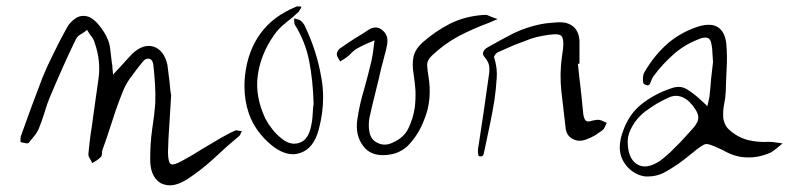

<svg xmlns="http://www.w3.org/2000/svg" viewBox="-20 -546 2436 591"><path d="M497.1 -79.1Q497.1 -45.9 505.9 -41Q514.6 -36.1 542 -51.8Q573.2 -68.4 601.6 -86.9Q630.9 -104.5 661.1 -122.1Q671.9 -127.9 682.6 -133.8Q693.4 -139.6 705.1 -144.5Q709 -145.5 714.8 -143.6Q719.7 -142.6 724.6 -142.6Q722.7 -139.6 720.7 -134.8Q719.7 -130.9 716.8 -127.9Q676.8 -94.7 638.7 -58.6Q600.6 -23.4 557.6 4.9Q527.3 24.4 502.9 24.4Q487.3 24.4 474.6 17.6Q440.4 -2.9 442.4 -61.5Q442.4 -104.5 448.2 -146.5Q455.1 -189.5 458 -230.5Q459 -259.8 457 -289.1Q455.1 -318.4 452.1 -345.7Q450.2 -362.3 439.5 -365.2Q427.7 -367.2 418.9 -355.5Q402.3 -335 386.7 -313.5Q370.1 -293 359.4 -267.6Q340.8 -221.7 326.2 -175.8Q311.5 -128.9 294.9 -83Q293.9 -79.1 293.9 -73.2Q293.9 -66.4 291 -63.5Q285.2 -57.6 278.3 -52.7Q271.5 -48.8 263.7 -43.9Q260.7 -51.8 256.8 -57.6Q252 -64.5 252 -71.3Q254.9 -102.5 258.8 -131.8Q263.7 -162.1 267.6 -193.4Q275.4 -249 283.2 -303.7Q291 -358.4 271.5 -414.1Q268.6 -424.8 261.7 -433.6Q253.9 -443.4 248 -454.1Q239.3 -446.3 228.5 -440.4Q217.8 -434.6 212.9 -423.8Q192.4 -381.8 172.9 -337.9Q153.3 -293.9 134.8 -250Q124 -224.6 117.2 -200.2Q109.4 -174.8 99.6 -150.4Q94.7 -138.7 85.9 -127.9Q77.1 -117.2 68.4 -106.4Q65.4 -103.5 57.6 -105.5Q49.8 -107.4 43.9 -108.4Q43 -108.4 43 -115.2Q43 -122.1 43.9 -126Q60.5 -171.9 77.1 -217.8Q93.8 -262.7 111.3 -308.6Q127 -346.7 146.5 -384.8Q165 -422.9 185.5 -460Q195.3 -478.5 214.8 -491.2Q225.6 -497.1 236.3 -497.1Q246.1 -497.1 255.9 -493.2Q272.5 -484.4 286.1 -466.8Q299.8 -450.2 308.6 -431.6Q317.4 -414.1 319.3 -394.5Q321.3 -374 324.2 -353.5Q326.2 -344.7 326.2 -335.9Q327.1 -327.1 328.1 -316.4Q334 -322.3 339.8 -329.1Q345.7 -335.9 351.6 -341.8Q361.3 -352.5 370.1 -362.3Q378.9 -372.1 387.7 -380.9Q420.9 -412.1 453.1 -402.3Q484.4 -391.6 495.1 -347.7Q499 -320.3 502 -293Q503.9 -266.6 506.8 -252Q503.9 -199.2 501 -158.2Q498 -117.2 497.1 -79.1Z M887.7 -469.7Q885.7 -473.6 885.7 -479.5Q885.7 -485.4 885.7 -489.3Q891.6 -487.3 896.5 -486.3Q901.4 -485.4 905.3 -482.4Q909.2 -479.5 913.1 -474.6Q917 -469.7 918.9 -464.8Q955.1 -388.7 968.8 -308.6Q974.6 -278.3 974.6 -246.1Q974.6 -197.3 960.9 -146.5Q945.3 -88.9 904.3 -75.2Q892.6 -71.3 881.8 -71.3Q850.6 -71.3 816.4 -98.6Q765.6 -140.6 746.1 -196.3Q732.4 -236.3 732.4 -281.2Q732.4 -297.9 734.4 -315.4Q743.2 -390.6 782.2 -443.4Q820.3 -496.1 891.6 -525.4Q893.6 -526.4 896.5 -526.4Q898.4 -526.4 899.4 -526.4Q904.3 -525.4 908.2 -525.4Q906.2 -521.5 904.3 -517.6Q902.3 -513.7 899.4 -509.8Q880.9 -492.2 859.4 -475.6Q837.9 -459 823.2 -437.5Q782.2 -378.9 773.4 -313.5Q764.6 -249 796.9 -180.7Q805.7 -164.1 817.4 -149.4Q829.1 -133.8 842.8 -123Q871.1 -97.7 898.4 -105.5Q925.8 -112.3 935.5 -149.4Q941.4 -171.9 942.4 -193.4Q943.4 -215.8 945.3 -226.6Q943.4 -298.8 931.6 -358.4Q919.9 -418 887.7 -469.7Z M1478.5 -500Q1487.3 -496.1 1495.1 -493.2Q1503.9 -490.2 1511.7 -487.3Q1504.9 -484.4 1498 -481.4Q1490.2 -478.5 1484.4 -475.6Q1436.5 -458 1391.6 -434.6Q1346.7 -410.2 1309.6 -375Q1293.9 -360.4 1294.9 -343.8Q1295.9 -328.1 1298.8 -311.5Q1304.7 -277.3 1301.8 -243.2Q1298.8 -209 1286.1 -178.7Q1278.3 -157.2 1266.6 -137.7Q1254.9 -118.2 1240.2 -102.5Q1229.5 -89.8 1212.9 -81.1Q1196.3 -72.3 1179.7 -70.3Q1168.9 -68.4 1159.2 -68.4Q1119.1 -68.4 1098.6 -95.7Q1072.3 -129.9 1080.1 -179.7Q1086.9 -225.6 1100.6 -270.5Q1113.3 -315.4 1124 -361.3Q1127 -376 1128.9 -390.6Q1130.9 -406.2 1132.8 -421.9Q1118.2 -416 1103.5 -409.2Q1088.9 -402.3 1075.2 -394.5Q1067.4 -388.7 1060.5 -381.8Q1053.7 -374 1044.9 -368.2Q1041 -365.2 1036.1 -362.3Q1031.2 -360.4 1027.3 -356.4Q1024.4 -362.3 1020.5 -368.2Q1016.6 -374 1016.6 -378.9Q1016.6 -383.8 1020.5 -390.6Q1024.4 -396.5 1030.3 -399.4Q1050.8 -414.1 1072.3 -427.7Q1093.8 -440.4 1114.3 -454.1Q1138.7 -469.7 1158.2 -452.1Q1177.7 -435.5 1170.9 -405.3Q1168 -388.7 1163.1 -373Q1159.2 -356.4 1154.3 -339.8Q1145.5 -300.8 1135.7 -261.7Q1126 -223.6 1117.2 -183.6Q1115.2 -173.8 1115.2 -161.1Q1115.2 -149.4 1117.2 -139.6Q1122.1 -114.3 1143.6 -105.5Q1164.1 -95.7 1187.5 -106.4Q1223.6 -122.1 1237.3 -151.4Q1252 -181.6 1256.8 -215.8Q1259.8 -241.2 1258.8 -268.6Q1256.8 -294.9 1252.9 -319.3Q1248 -348.6 1252.9 -372.1Q1258.8 -395.5 1280.3 -415Q1320.3 -450.2 1366.2 -473.6Q1412.1 -496.1 1467.8 -500Q1470.7 -500 1473.6 -500Q1474.6 -500 1475.6 -500Q1477.5 -500 1478.5 -500Z M1775.4 -195.3Q1777.3 -181.6 1782.2 -175.8Q1788.1 -168.9 1803.7 -174.8Q1808.6 -175.8 1814.5 -176.8Q1820.3 -177.7 1825.2 -176.8Q1831.1 -175.8 1836.9 -172.9Q1841.8 -169.9 1847.7 -168Q1844.7 -162.1 1841.8 -155.3Q1839.8 -149.4 1835 -145.5Q1824.2 -137.7 1812.5 -129.9Q1800.8 -123 1788.1 -118.2Q1762.7 -107.4 1743.2 -118.2Q1722.7 -127.9 1720.7 -155.3Q1714.8 -210 1708 -264.6Q1702.1 -318.4 1710 -374Q1711.9 -383.8 1712.9 -393.6Q1713.9 -403.3 1713.9 -412.1Q1713.9 -428.7 1708 -435.5Q1701.2 -441.4 1685.5 -440.4Q1668 -439.5 1649.4 -435.5Q1631.8 -432.6 1614.3 -426.8Q1587.9 -417 1562.5 -407.2Q1538.1 -396.5 1511.7 -384.8Q1507.8 -382.8 1503.9 -377Q1500 -372.1 1501 -369.1Q1511.7 -335.9 1508.8 -303.7Q1506.8 -271.5 1502 -238.3Q1496.1 -201.2 1488.3 -164.1Q1480.5 -127 1472.7 -89.8Q1470.7 -82 1468.8 -72.3Q1467.8 -64.5 1459 -64.5Q1457 -64.5 1454.1 -65.4Q1452.1 -65.4 1451.2 -77.1Q1451.2 -80.1 1451.2 -83Q1451.2 -90.8 1453.1 -97.7Q1460.9 -152.3 1469.7 -208Q1477.5 -263.7 1485.4 -318.4Q1487.3 -332 1485.4 -344.7Q1482.4 -357.4 1472.7 -369.1Q1463.9 -377.9 1467.8 -386.7Q1470.7 -394.5 1481.4 -400.4Q1520.5 -422.9 1560.5 -443.4Q1600.6 -462.9 1645.5 -471.7Q1660.2 -474.6 1675.8 -475.6Q1692.4 -477.5 1707 -477.5Q1731.4 -476.6 1747.1 -461.9Q1761.7 -447.3 1763.7 -421.9Q1763.7 -404.3 1763.7 -386.7Q1763.7 -369.1 1763.7 -350.6Q1762.7 -350.6 1761.7 -349.6Q1760.7 -349.6 1758.8 -349.6Q1762.7 -310.5 1767.6 -271.5Q1771.5 -233.4 1775.4 -195.3Z M2169.9 -410.2Q2168 -422.9 2161.1 -427.7Q2154.3 -432.6 2139.6 -428.7Q2091.8 -412.1 2055.7 -380.9Q2019.5 -349.6 1990.2 -309.6Q1985.4 -300.8 1981.4 -290Q1977.5 -278.3 1962.9 -287.1Q1959 -289.1 1959 -302.7Q1959 -316.4 1963.9 -324.2Q1993.2 -375 2035.2 -412.1Q2077.1 -448.2 2133.8 -465.8Q2148.4 -469.7 2162.1 -469.7Q2178.7 -469.7 2190.4 -461.9Q2211.9 -447.3 2215.8 -410.2Q2218.8 -373 2216.8 -335.9Q2214.8 -299.8 2213.9 -262.7Q2212.9 -244.1 2209 -225.6Q2205.1 -206.1 2206.1 -187.5Q2206.1 -177.7 2210.9 -166Q2215.8 -154.3 2223.6 -147.5Q2249 -124 2281.2 -115.2Q2312.5 -107.4 2346.7 -109.4Q2357.4 -109.4 2368.2 -107.4Q2378.9 -106.4 2388.7 -104.5Q2379.9 -96.7 2371.1 -89.8Q2363.3 -83 2353.5 -77.1Q2317.4 -60.5 2281.2 -61.5Q2246.1 -61.5 2211.9 -80.1Q2208 -82 2205.1 -84Q2202.1 -85 2198.2 -86.9Q2162.1 -104.5 2152.3 -102.5Q2141.6 -100.6 2111.3 -75.2Q2089.8 -57.6 2068.4 -42Q2045.9 -26.4 2022.5 -13.7Q1999 -2.9 1976.6 -2.9Q1971.7 -2.9 1966.8 -2.9Q1938.5 -5.9 1915 -28.3Q1891.6 -52.7 1888.7 -80.1Q1887.7 -85.9 1887.7 -91.8Q1887.7 -114.3 1896.5 -138.7Q1915 -194.3 1955.1 -225.6Q1996.1 -257.8 2046.9 -274.4Q2074.2 -284.2 2095.7 -270.5Q2117.2 -256.8 2135.7 -239.3Q2140.6 -234.4 2146.5 -229.5Q2152.3 -224.6 2157.2 -218.8Q2159.2 -227.5 2161.1 -235.4Q2163.1 -243.2 2164.1 -251Q2167 -277.3 2168.9 -303.7Q2171.9 -330.1 2174.8 -355.5Q2173.8 -369.1 2172.9 -382.8Q2172.9 -396.5 2169.9 -410.2ZM2000 -43.9Q2011.7 -49.8 2021.5 -58.6Q2032.2 -67.4 2042 -76.2Q2058.6 -92.8 2075.2 -109.4Q2090.8 -127 2106.4 -143.6Q2127 -165 2128.9 -178.7Q2131.8 -192.4 2120.1 -210Q2102.5 -237.3 2082 -246.1Q2061.5 -255.9 2039.1 -246.1Q2019.5 -237.3 2001 -226.6Q1982.4 -214.8 1964.8 -202.1Q1940.4 -182.6 1926.8 -158.2Q1912.1 -133.8 1912.1 -111.3Q1912.1 -60.5 1938.5 -42Q1963.9 -24.4 2000 -43.9Z"/></svg>

Font: Yuremane_body
Style: Regular
Weight: 400
Version: Version 1.0